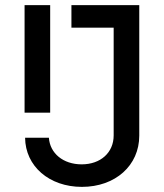

<svg xmlns="http://www.w3.org/2000/svg" viewBox="-20 -720 640 750"><path d="M76 -280H176V-700H76ZM78 -182C79 -71 172 10 300 10C431 10 524 -74 524 -190V-700H259V-612H424V-191C424 -124 373 -78 299 -78C227 -78 175 -121 171 -182Z"/></svg>

Font: CommitMono
Style: 500Regular
Weight: 500
Monospace: yes
Designer: Eigil Nikolajsen
Foundry: Eigil Nikolajsen
Version: Version 1.143